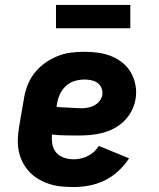

<svg xmlns="http://www.w3.org/2000/svg" viewBox="-20 -747 640 775"><path d="M277 8Q251 8 226.5 5.5Q202 3 179 -4.5Q156 -12 135.5 -24Q115 -36 99 -53Q83 -70 72 -91Q61 -112 56 -136Q51 -160 52 -185Q53 -210 57 -235L76 -345Q80 -373 90 -400Q100 -427 118 -450.5Q136 -474 160 -491.5Q184 -509 211 -520Q238 -531 266 -534.5Q294 -538 321 -538Q349 -538 377 -534Q405 -530 430 -520Q455 -510 475.5 -493Q496 -476 509 -453Q522 -430 527 -402.5Q532 -375 527 -346Q523 -322 511 -299Q499 -276 480.5 -258Q462 -240 439 -228Q416 -216 391.5 -210Q367 -204 343 -202Q319 -200 295 -200Q269 -200 242.5 -200.5Q216 -201 190 -204Q188 -184 191.5 -164.5Q195 -145 207 -131Q219 -117 238 -110.5Q257 -104 277 -104Q291 -104 305.5 -107Q320 -110 334 -117Q348 -124 359.5 -134.5Q371 -145 379 -158L501 -108Q483 -80 457.5 -56.5Q432 -33 402 -18.5Q372 -4 340 2Q308 8 277 8ZM308 -310Q321 -310 334.5 -312.5Q348 -315 360.5 -321.5Q373 -328 382 -339.5Q391 -351 393 -364Q395 -379 389.5 -392Q384 -405 373.5 -412.5Q363 -420 349 -423Q335 -426 321 -426Q301 -426 281 -420Q261 -414 245.5 -399.5Q230 -385 221.5 -366Q213 -347 210 -327L208 -316Q221 -314 233.5 -313.5Q246 -313 258.5 -312.5Q271 -312 283.5 -311Q296 -310 308 -310ZM206 -633V-727H506V-633Z"/></svg>

Font: Iosevka Slab Heavy Extended
Style: Italic
Weight: 900
Width: 7
Italic angle: -9°
Monospace: yes
Designer: Belleve Invis
Foundry: Belleve Invis
Version: Version 11.1.0; ttfautohint (v1.8.3)